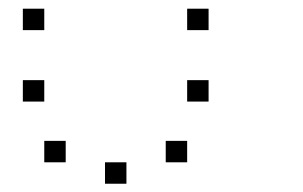

<svg xmlns="http://www.w3.org/2000/svg" viewBox="-20 -462 707 448"><path d="M416.7 -133.3V-83.3H366.7V-133.3ZM275 -83.3V-33.3H225V-83.3ZM133.3 -133.3V-83.3H83.3V-133.3ZM466.7 -275V-225H416.7V-275ZM83.3 -275V-225H33.3V-275ZM466.7 -441.7V-391.7H416.7V-441.7ZM83.3 -441.7V-391.7H33.3V-441.7Z"/></svg>

Font: 0xA000-Boxes
Style: Boxes
Weight: 400
Version: Version 0.1